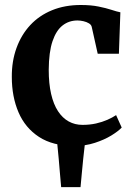

<svg xmlns="http://www.w3.org/2000/svg" viewBox="-20 -588 548 788"><path d="M231 180Q228 148.5 225.8 121Q223.5 93.5 221 64.2Q218.5 35 214.5 -3H329Q324.5 35 321.5 64.2Q318.5 93.5 316 121Q313.5 148.5 310.5 180ZM285 11Q197 11 140.2 -26Q83.5 -63 56 -127Q28.5 -191 28.5 -272Q28 -337 47.8 -391.2Q67.5 -445.5 104.2 -485Q141 -524.5 193.5 -546Q246 -567.5 311.5 -567.5Q353.5 -567.5 384.2 -561.2Q415 -555 437 -547.8Q459 -540.5 474 -537.5L468 -367.5H381L356.5 -477.5Q354.5 -486.5 345 -492.2Q335.5 -498 322.5 -501Q309.5 -504 298 -504Q263 -504 236.8 -483.5Q210.5 -463 195.5 -418.8Q180.5 -374.5 180 -301.5Q180 -245 189.8 -202.5Q199.5 -160 218 -131.8Q236.5 -103.5 262 -89.5Q287.5 -75.5 318.5 -75.5Q348.5 -75.5 374 -81.2Q399.5 -87 420.5 -96.2Q441.5 -105.5 456.5 -115.5L479.5 -64.5Q465.5 -49.5 437 -32Q408.5 -14.5 369.5 -1.8Q330.5 11 285 11Z"/></svg>

Font: Merriweather 24pt
Style: Bold
Weight: 700
Designer: Eben Sorkin
Foundry: Eben Sorkin
Version: Version 2.100